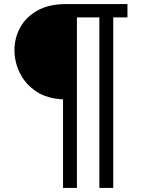

<svg xmlns="http://www.w3.org/2000/svg" viewBox="-20 -720 697 943"><path d="M289.6 203V-232.2Q211.4 -235.2 158 -270.9Q104.6 -306.6 77.8 -360.9Q51 -415.2 51 -473.2Q51 -532.8 78.9 -584.3Q106.8 -635.8 163.1 -667.9Q219.4 -700 305.2 -700H606V-634.4H536.2V203H468V-634.4H357.8V203Z"/></svg>

Font: MuseoModerno Thin
Style: Regular
Weight: 100
Designer: Pablo Cosgaya, Héctor Gatti, Marcela Romero, and the Authors of The MuseoModerno Project.
Foundry: Omnibus-Type Team
Version: Version 1.003